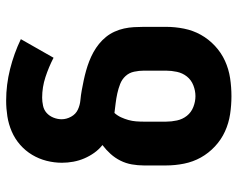

<svg xmlns="http://www.w3.org/2000/svg" viewBox="-96 -688 791 640"><g transform="rotate(-90 300.0 -367.5)"><path d="M300 8Q270 8 240 3.5Q210 -1 182.5 -13.5Q155 -26 132.5 -47Q110 -68 95.5 -94Q81 -120 75 -150Q69 -180 69 -210V-284Q69 -304 72.5 -324Q76 -344 85 -362Q94 -380 107.5 -395Q121 -410 137 -422Q122 -434 111 -449.5Q100 -465 92.5 -482.5Q85 -500 81.5 -519Q78 -538 78 -557Q78 -583 84.5 -608.5Q91 -634 104.5 -656.5Q118 -679 138 -696.5Q158 -714 182.5 -724.5Q207 -735 233 -739Q259 -743 285 -743Q338 -743 390 -730Q442 -717 490 -694L428 -585Q397 -601 363.5 -612Q330 -623 295 -623Q282 -623 268 -620Q254 -617 244 -608Q234 -599 228.5 -585.5Q223 -572 223 -558Q223 -542 231.5 -526.5Q240 -511 255 -504Q270 -497 286.5 -495.5Q303 -494 319.5 -491Q336 -488 352.5 -484.5Q369 -481 385 -476.5Q401 -472 416.5 -466Q432 -460 446.5 -452Q461 -444 474 -433.5Q487 -423 497.5 -410Q508 -397 515 -381.5Q522 -366 525.5 -350Q529 -334 530 -317Q531 -300 531 -284V-210Q531 -180 525 -150Q519 -120 504.5 -94Q490 -68 467.5 -47Q445 -26 417.5 -13.5Q390 -1 360 3.5Q330 8 300 8ZM300 -112Q318 -112 336 -119Q354 -126 365.5 -140.5Q377 -155 381 -173.5Q385 -192 385 -210V-284Q385 -300 381.5 -316.5Q378 -333 367 -345Q356 -357 340.5 -363Q325 -369 309 -372.5Q293 -376 276.5 -378Q260 -380 244 -382Q235 -372 229.5 -360Q224 -348 220.5 -335.5Q217 -323 216 -310Q215 -297 215 -284V-210Q215 -192 219 -173.5Q223 -155 234.5 -140.5Q246 -126 264 -119Q282 -112 300 -112Z"/></g></svg>

Font: Iosevka Curly Heavy Extended
Style: Regular
Weight: 900
Width: 7
Monospace: yes
Designer: Belleve Invis
Foundry: Belleve Invis
Version: Version 11.1.0; ttfautohint (v1.8.3)